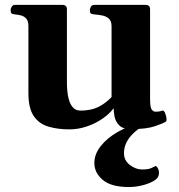

<svg xmlns="http://www.w3.org/2000/svg" viewBox="-20 -505 717 769"><path d="M257.8 13.2Q211.4 13.2 174.1 2.2Q136.7 -8.8 115.2 -40Q93.8 -71.3 93.8 -131.8V-399.9Q93.8 -420.9 85.2 -430.4Q76.7 -439.9 64.5 -443.1Q52.2 -446.3 40 -447.3Q29.8 -448.2 26.1 -451.4Q22.5 -454.6 22.5 -465.3Q22.5 -470.7 26.9 -478Q31.2 -485.4 39.1 -485.4H230Q248 -485.4 248 -467.8V-176.3Q248 -142.6 253.2 -116.9Q258.3 -91.3 270.3 -76.7Q282.2 -62 302.2 -62Q344.2 -62 373.5 -76.4Q402.8 -90.8 426.8 -116.2V-399.9Q426.8 -420.9 416 -430.4Q405.3 -439.9 389.2 -443.1Q373 -446.3 357.4 -447.3Q347.2 -448.2 343.5 -451.4Q339.8 -454.6 339.8 -465.3Q339.8 -470.7 344 -478Q348.1 -485.4 356.4 -485.4H563Q581.1 -485.4 581.1 -467.8V-108.4Q581.1 -74.2 587.9 -65.9Q594.7 -57.6 602.5 -57.6Q609.4 -57.6 616.2 -58.3Q623 -59.1 627.9 -61.5Q636.2 -65.4 641.6 -51.5Q647 -37.6 647 -26.4Q647 -19.5 644.5 -18.1Q633.8 -10.7 599.9 0.7Q565.9 12.2 504.4 12.2Q472.2 12.2 457.3 -3.2Q442.4 -18.6 438.7 -38.3Q435.1 -58.1 435.1 -71.8Q419.4 -49.8 391.4 -30.3Q363.3 -10.7 328.4 1.2Q293.5 13.2 257.8 13.2ZM572.8 -24.9 585 -18.1Q476.6 34.7 476.6 108.4Q476.6 137.7 500.2 155.8Q523.9 173.8 549.3 173.8Q563.5 173.8 574 171.9Q584.5 169.9 601.6 160.6Q605.5 158.2 611.1 167Q616.7 175.8 616.7 188Q616.7 204.1 604 213.9Q586.9 227.1 556.6 235.6Q526.4 244.1 496.1 244.1Q425.8 244.1 391.8 215.8Q357.9 187.5 357.9 147.5Q357.9 112.8 383.3 80.3Q408.7 47.9 451.9 23.2Q495.1 -1.5 548.3 -12.2Z"/></svg>

Font: Gelasio
Style: Bold
Weight: 700
Designer: Eben Sorkin
Foundry: Eben Sorkin
Version: Version 1.008